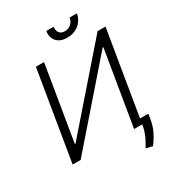

<svg xmlns="http://www.w3.org/2000/svg" viewBox="-249 -1046 1226 1355"><g transform="rotate(-30 364.5 -368.5)"><path d="M155.8 -727.5H222.2L121.1 -117.7H126.5L658.7 -727.5H723.1L602.5 0H536.1L637.2 -608.9H631.3L100.6 0H35.2ZM451.2 -793.9Q395.5 -793.9 366.5 -825.9Q337.4 -857.9 345.7 -909.2H405.3Q400.9 -878.9 415.3 -860.4Q429.7 -841.8 459.5 -841.8Q488.8 -841.8 509.8 -860.4Q530.8 -878.9 535.2 -909.2H594.7Q589.4 -875 569.3 -848.9Q549.3 -822.8 519 -808.3Q488.8 -793.9 451.2 -793.9ZM677.7 -43.9 668 11.2Q663.1 39.6 652.3 66.7Q641.6 93.8 626.2 119.6Q610.8 145.5 591.3 171.4L538.6 158.7Q553.7 133.3 566.2 109.1Q578.6 85 587.4 61Q596.2 37.1 600.1 12.7L609.9 -43.9Z"/></g></svg>

Font: Inter Tight Light
Style: Italic
Weight: 300
Italic angle: -9.39999°
Designer: Rasmus Andersson
Foundry: rsms
Version: Version 3.004